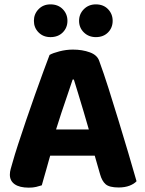

<svg xmlns="http://www.w3.org/2000/svg" viewBox="-20 -840 659 870"><path d="M314.7 -479.6H309.2Q298.8 -448.3 285.5 -409.3Q272.2 -370.3 257.9 -327.8Q243.6 -285.3 230.7 -242.9L212.8 -153.4Q206.8 -133.9 201.2 -113Q195.6 -92.1 189.8 -72.1Q184 -52.1 178.8 -33.8Q173.6 -15.5 169.4 -0.3Q157.8 3.5 143.8 6.9Q129.9 10.3 110.5 10.3Q68.7 10.3 46.7 -5.1Q24.7 -20.4 24.7 -48.5Q24.7 -61.3 28.4 -74.2Q32.2 -87.2 37 -104.2Q45.9 -136.7 62.3 -186.9Q78.6 -237 98.5 -295.4Q118.4 -353.8 138.7 -411Q159 -468.2 176.5 -515.9Q193.9 -563.6 204.6 -591.1Q219.4 -599.7 249.8 -607.5Q280.3 -615.3 310.2 -615.3Q353 -615.3 387.1 -602.8Q421.2 -590.4 430 -562.7Q449.4 -510 471.6 -440.3Q493.8 -370.6 516.8 -294.9Q539.9 -219.2 561.2 -147.6Q582.5 -76 598.7 -18.8Q587.9 -6.8 566.9 1.4Q545.9 9.5 517.5 9.5Q475.7 9.5 458.8 -5.1Q442 -19.6 433.5 -50.3L401.3 -162.4L384.2 -247.4Q371.8 -291.6 359 -333.9Q346.2 -376.1 335 -413.5Q323.7 -451 314.7 -479.6ZM146.4 -134.6 205.1 -253.3H439.3L459.1 -134.6ZM285.6 -745.6Q285.6 -714.4 264.4 -693.1Q243.2 -671.8 208.7 -671.8Q175.9 -671.8 154.8 -693.1Q133.6 -714.4 133.6 -745.6Q133.6 -776.7 154.8 -798.4Q175.9 -820.2 208.7 -820.2Q243.2 -820.2 264.4 -798.4Q285.6 -776.7 285.6 -745.6ZM490.5 -745.6Q490.5 -714.4 469.6 -693.1Q448.6 -671.8 414.4 -671.8Q381.8 -671.8 360 -693.1Q338.3 -714.4 338.3 -745.6Q338.3 -776.7 360 -798.4Q381.8 -820.2 414.4 -820.2Q448.6 -820.2 469.6 -798.4Q490.5 -776.7 490.5 -745.6Z"/></svg>

Font: Baloo Paaji 2
Style: Regular
Weight: 400
Designer: Shuchita Grover, Noopur Datye and Ek Type
Foundry: Ek Type
Version: Version 1.700